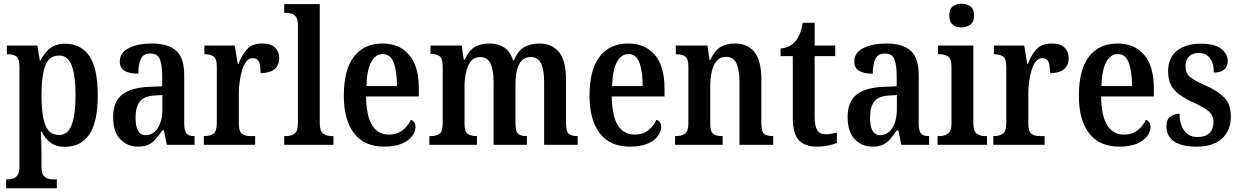

<svg xmlns="http://www.w3.org/2000/svg" viewBox="-20 -782 6699 1037"><path d="M13 235V187H22Q36 187 50.5 182.5Q65 178 75 163.5Q85 149 85 119V-420Q85 -465 68 -477Q51 -489 25 -489H17V-536H182L195 -455H199Q218 -495 249.5 -520.5Q281 -546 331 -546Q417 -546 462.5 -479.5Q508 -413 508 -268Q508 -123 462.5 -56Q417 11 330 11Q283 11 253 -11.5Q223 -34 205 -71H200Q202 -48 203 -17Q204 14 204 43V121Q204 150 214 164Q224 178 238.5 182.5Q253 187 267 187H287V235ZM300 -53Q347 -53 367.5 -108.5Q388 -164 388 -269Q388 -372 367.5 -427Q347 -482 301 -482Q244 -482 224 -426Q204 -370 204 -269Q204 -163 224 -108Q244 -53 300 -53Z M725 10Q669 10 630 -29.5Q591 -69 591 -151Q591 -232 639 -270.5Q687 -309 785 -313L856 -316V-373Q856 -428 844 -460.5Q832 -493 792 -493Q754 -493 740.5 -463Q727 -433 727 -384Q627 -384 627 -449Q627 -498 676.5 -522.5Q726 -547 800 -547Q887 -547 931 -508.5Q975 -470 975 -376V-118Q975 -77 986.5 -62Q998 -47 1028 -47H1031V0H881L865 -78H857Q838 -51 821 -31Q804 -11 781.5 -0.5Q759 10 725 10ZM767 -52Q808 -52 832.5 -91Q857 -130 857 -191V-269L814 -266Q757 -263 734.5 -233Q712 -203 712 -146Q712 -102 725 -77Q738 -52 767 -52Z M1081 0V-47H1084Q1113 -47 1132 -59.5Q1151 -72 1151 -119V-421Q1151 -465 1133.5 -477Q1116 -489 1087 -489H1084V-536H1248L1264 -437H1268Q1286 -486 1314.5 -516.5Q1343 -547 1396 -547Q1443 -547 1465.5 -525Q1488 -503 1488 -467Q1488 -429 1462.5 -408Q1437 -387 1387 -387Q1387 -429 1378.5 -448.5Q1370 -468 1345 -468Q1325 -468 1310.5 -450Q1296 -432 1287.5 -403Q1279 -374 1274.5 -341Q1270 -308 1270 -278V-114Q1270 -70 1288 -58.5Q1306 -47 1332 -47H1358V0Z M1515 0V-47H1525Q1552 -47 1570.5 -60Q1589 -73 1589 -118V-649Q1589 -677 1579 -690.5Q1569 -704 1554 -708.5Q1539 -713 1525 -713H1515V-760H1707V-118Q1707 -73 1726 -60Q1745 -47 1771 -47H1781V0Z M2055 10Q1948 10 1892.5 -62Q1837 -134 1837 -264Q1837 -405 1891.5 -476Q1946 -547 2046 -547Q2137 -547 2189.5 -486Q2242 -425 2242 -306V-261H1957Q1959 -154 1990.5 -104.5Q2022 -55 2081 -55Q2125 -55 2154.5 -78.5Q2184 -102 2199 -135Q2210 -131 2217 -121.5Q2224 -112 2224 -96Q2224 -73 2206.5 -48Q2189 -23 2151.5 -6.5Q2114 10 2055 10ZM2124 -317Q2124 -396 2106.5 -443Q2089 -490 2048 -490Q2007 -490 1984 -445.5Q1961 -401 1959 -317Z M2299 0V-47H2307Q2336 -47 2353.5 -59Q2371 -71 2371 -117V-423Q2371 -467 2353.5 -479Q2336 -491 2307 -491H2305V-536H2474L2485 -459H2490Q2512 -509 2544 -528Q2576 -547 2625 -547Q2669 -547 2702 -526.5Q2735 -506 2751 -456H2756Q2777 -508 2811.5 -527.5Q2846 -547 2893 -547Q2961 -547 2999 -500.5Q3037 -454 3037 -353V-118Q3037 -71 3052.5 -59Q3068 -47 3097 -47H3100V0H2919V-338Q2919 -403 2902.5 -438.5Q2886 -474 2846 -474Q2815 -474 2797 -454Q2779 -434 2771.5 -400.5Q2764 -367 2764 -328V-118Q2764 -71 2779 -59Q2794 -47 2823 -47H2826V0H2646V-338Q2646 -403 2629.5 -438.5Q2613 -474 2573 -474Q2542 -474 2524 -452Q2506 -430 2497.5 -393.5Q2489 -357 2489 -315V-113Q2489 -70 2506.5 -58.5Q2524 -47 2553 -47H2556V0Z M3382 10Q3275 10 3219.5 -62Q3164 -134 3164 -264Q3164 -405 3218.5 -476Q3273 -547 3373 -547Q3464 -547 3516.5 -486Q3569 -425 3569 -306V-261H3284Q3286 -154 3317.5 -104.5Q3349 -55 3408 -55Q3452 -55 3481.5 -78.5Q3511 -102 3526 -135Q3537 -131 3544 -121.5Q3551 -112 3551 -96Q3551 -73 3533.5 -48Q3516 -23 3478.5 -6.5Q3441 10 3382 10ZM3451 -317Q3451 -396 3433.5 -443Q3416 -490 3375 -490Q3334 -490 3311 -445.5Q3288 -401 3286 -317Z M3626 0V-47H3631Q3660 -47 3679 -59Q3698 -71 3698 -117V-423Q3698 -466 3680 -477.5Q3662 -489 3634 -489H3630V-536H3801L3812 -459H3817Q3839 -508 3870.5 -527.5Q3902 -547 3950 -547Q4018 -547 4055 -500.5Q4092 -454 4092 -353V-118Q4092 -71 4107.5 -59Q4123 -47 4152 -47H4156V0H3974V-338Q3974 -402 3958 -438.5Q3942 -475 3902 -475Q3869 -475 3850 -452Q3831 -429 3823.5 -392.5Q3816 -356 3816 -315V-113Q3816 -70 3833 -58.5Q3850 -47 3878 -47H3883V0Z M4391 10Q4328 10 4295 -24.5Q4262 -59 4262 -146V-479H4196V-520Q4224 -523 4244 -533.5Q4264 -544 4277 -560Q4290 -576 4299.5 -598.5Q4309 -621 4316 -659H4380V-536H4491V-479H4380V-151Q4380 -102 4393.5 -79.5Q4407 -57 4438 -57Q4455 -57 4470 -59.5Q4485 -62 4500 -66V-10Q4486 -4 4457.5 3Q4429 10 4391 10Z M4692 10Q4636 10 4597 -29.5Q4558 -69 4558 -151Q4558 -232 4606 -270.5Q4654 -309 4752 -313L4823 -316V-373Q4823 -428 4811 -460.5Q4799 -493 4759 -493Q4721 -493 4707.5 -463Q4694 -433 4694 -384Q4594 -384 4594 -449Q4594 -498 4643.5 -522.5Q4693 -547 4767 -547Q4854 -547 4898 -508.5Q4942 -470 4942 -376V-118Q4942 -77 4953.5 -62Q4965 -47 4995 -47H4998V0H4848L4832 -78H4824Q4805 -51 4788 -31Q4771 -11 4748.5 -0.5Q4726 10 4692 10ZM4734 -52Q4775 -52 4799.5 -91Q4824 -130 4824 -191V-269L4781 -266Q4724 -263 4701.5 -233Q4679 -203 4679 -146Q4679 -102 4692 -77Q4705 -52 4734 -52Z M5173 -634Q5145 -634 5126 -649Q5107 -664 5107 -698Q5107 -733 5126 -747.5Q5145 -762 5173 -762Q5201 -762 5221 -747.5Q5241 -733 5241 -698Q5241 -664 5221 -649Q5201 -634 5173 -634ZM5044 0V-47H5054Q5081 -47 5100 -60Q5119 -73 5119 -116V-422Q5119 -464 5101 -476.5Q5083 -489 5057 -489H5046V-536H5237V-118Q5237 -73 5255.5 -60Q5274 -47 5301 -47H5311V0Z M5345 0V-47H5348Q5377 -47 5396 -59.5Q5415 -72 5415 -119V-421Q5415 -465 5397.5 -477Q5380 -489 5351 -489H5348V-536H5512L5528 -437H5532Q5550 -486 5578.5 -516.5Q5607 -547 5660 -547Q5707 -547 5729.5 -525Q5752 -503 5752 -467Q5752 -429 5726.5 -408Q5701 -387 5651 -387Q5651 -429 5642.5 -448.5Q5634 -468 5609 -468Q5589 -468 5574.5 -450Q5560 -432 5551.5 -403Q5543 -374 5538.5 -341Q5534 -308 5534 -278V-114Q5534 -70 5552 -58.5Q5570 -47 5596 -47H5622V0Z M6025 10Q5918 10 5862.5 -62Q5807 -134 5807 -264Q5807 -405 5861.5 -476Q5916 -547 6016 -547Q6107 -547 6159.5 -486Q6212 -425 6212 -306V-261H5927Q5929 -154 5960.5 -104.5Q5992 -55 6051 -55Q6095 -55 6124.5 -78.5Q6154 -102 6169 -135Q6180 -131 6187 -121.5Q6194 -112 6194 -96Q6194 -73 6176.5 -48Q6159 -23 6121.5 -6.5Q6084 10 6025 10ZM6094 -317Q6094 -396 6076.5 -443Q6059 -490 6018 -490Q5977 -490 5954 -445.5Q5931 -401 5929 -317Z M6445 10Q6360 10 6320 -19Q6280 -48 6280 -99Q6280 -139 6303 -153.5Q6326 -168 6351 -168Q6351 -111 6376 -76.5Q6401 -42 6447 -42Q6492 -42 6513 -64Q6534 -86 6534 -123Q6534 -157 6511.5 -178Q6489 -199 6433 -225Q6384 -247 6352 -270Q6320 -293 6304.5 -323Q6289 -353 6289 -397Q6289 -471 6337.5 -508.5Q6386 -546 6465 -546Q6541 -546 6576 -518Q6611 -490 6611 -453Q6611 -423 6592.5 -406.5Q6574 -390 6536 -390Q6536 -442 6514 -469Q6492 -496 6455 -496Q6421 -496 6402 -477Q6383 -458 6383 -425Q6383 -388 6406 -367.5Q6429 -347 6490 -321Q6556 -292 6592 -255.5Q6628 -219 6628 -153Q6628 -77 6580 -33.5Q6532 10 6445 10Z"/></svg>

Font: Noto Serif Condensed SemiBold
Style: Regular
Weight: 600
Width: 3
Designer: Monotype Design Team
Foundry: Monotype Imaging Inc.
Version: Version 2.013